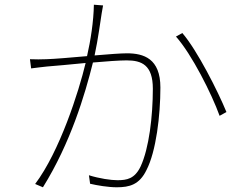

<svg xmlns="http://www.w3.org/2000/svg" viewBox="-20 -787 1040 814"><path d="M378 -767C377 -697 364 -614 349 -549C281 -543 211 -537 177 -536C151 -535 134 -535 107 -536L112 -497C133 -500 162 -503 179 -505C212 -507 277 -514 343 -520C314 -398 233 -145 129 -7L162 7C279 -181 340 -385 374 -522C431 -527 486 -531 517 -531C580 -531 628 -512 628 -411C628 -295 612 -158 576 -81C551 -29 518 -23 478 -23C450 -23 402 -30 357 -44L362 -8C391 -1 439 7 475 7C529 7 571 -4 601 -66C642 -145 660 -298 660 -416C660 -539 589 -561 518 -561C492 -561 439 -557 381 -552C396 -621 407 -706 411 -730C413 -743 415 -753 417 -764ZM726 -632C793 -557 878 -388 911 -296L940 -312C904 -400 816 -574 753 -647Z"/></svg>

Font: Noto Sans Japanese Thin
Style: Regular
Weight: 100
Designer: Ryoko NISHIZUKA (kana & ideographs); Paul D. Hunt (Latin, Greek & Cyrillic); Wenlong ZHANG (bopomofo); Sandoll Communica
Foundry: Adobe Systems Incorporated
Version: Version 1.000;PS 1;hotconv 1.0.78;makeotf.lib2.5.61930